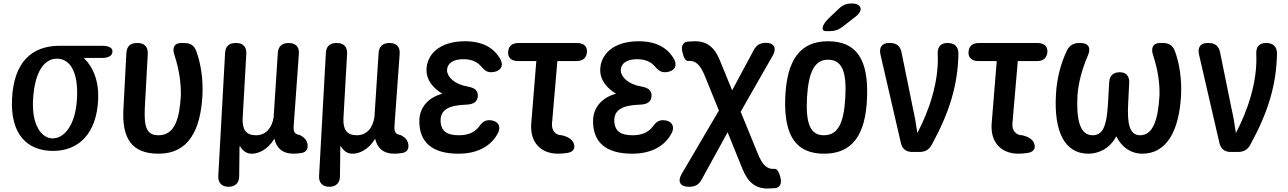

<svg xmlns="http://www.w3.org/2000/svg" viewBox="-20 -835 7401 1103"><path d="M285 32C430 32 535 -65 544 -264C548 -373 515 -449 462 -502H565C602 -502 624 -514 626 -537C628 -560 606 -572 566 -572H322C160 -572 58 -475 49 -264C40 -65 135 32 285 32ZM170 -264C179 -424 235 -498 307 -498C381 -498 432 -424 422 -264C413 -115 349 -40 282 -40C220 -40 161 -115 170 -264Z M706 -530 689 -208C680 -42 735 48 891 48C1062 48 1132 -85 1143 -288C1147 -375 1136 -465 1107 -543C1095 -575 1072 -588 1038 -588H1021C981 -588 968 -561 982 -519C1010 -434 1020 -357 1019 -288C1012 -156 985 -58 891 -58C821 -58 807 -105 812 -218L829 -526C831 -565 810 -588 771 -588H767C729 -588 708 -569 706 -530Z M1356 7 1359 5C1374 31 1395 48 1427 48C1466 48 1519 24 1556 -38C1569 17 1604 48 1667 48C1681 48 1697 46 1712 44C1742 39 1753 17 1745 -14C1737 -46 1700 -60 1700 -60C1662 -64 1666 -95 1668 -124L1697 -526C1700 -565 1679 -588 1639 -588H1638C1600 -588 1578 -568 1576 -530L1552 -162C1543 -101 1508 -58 1451 -58C1393 -58 1371 -91 1374 -156L1395 -526C1397 -565 1376 -588 1337 -588H1334C1296 -588 1275 -569 1273 -530L1234 176C1232 215 1254 238 1293 238C1331 238 1354 216 1354 178Z M1935 7 1938 5C1953 31 1974 48 2006 48C2045 48 2098 24 2135 -38C2148 17 2183 48 2246 48C2260 48 2276 46 2291 44C2321 39 2332 17 2324 -14C2316 -46 2279 -60 2279 -60C2241 -64 2245 -95 2247 -124L2276 -526C2279 -565 2258 -588 2218 -588H2217C2179 -588 2157 -568 2155 -530L2131 -162C2122 -101 2087 -58 2030 -58C1972 -58 1950 -91 1953 -156L1974 -526C1976 -565 1955 -588 1916 -588H1913C1875 -588 1854 -569 1852 -530L1813 176C1811 215 1833 238 1872 238C1910 238 1933 216 1933 178Z M2813 -421C2854 -426 2875 -454 2856 -492C2819 -561 2751 -598 2651 -598C2504 -598 2429 -521 2430 -429C2431 -375 2468 -328 2521 -297C2444 -275 2393 -224 2389 -146C2386 -14 2467 48 2614 48C2724 48 2803 4 2842 -73C2860 -112 2839 -140 2800 -144C2766 -148 2749 -132 2728 -103C2704 -73 2665 -58 2618 -58C2554 -58 2513 -76 2511 -141C2510 -205 2559 -231 2662 -234C2702 -236 2724 -252 2725 -284C2726 -316 2706 -331 2666 -338C2590 -351 2550 -393 2548 -430C2548 -470 2582 -495 2642 -495C2682 -495 2717 -483 2740 -458C2763 -432 2778 -416 2813 -421Z M3293 -588H2960C2922 -588 2901 -571 2899 -536C2897 -502 2919 -484 2958 -484H3061L3032 -127C3023 -16 3088 48 3186 48C3204 48 3224 46 3242 43C3277 37 3288 12 3273 -18C3257 -49 3207 -58 3207 -58C3169 -58 3148 -89 3151 -124L3182 -484H3290C3328 -484 3349 -501 3352 -536C3354 -570 3333 -588 3293 -588Z M3811 -421C3852 -426 3873 -454 3854 -492C3817 -561 3749 -598 3649 -598C3502 -598 3427 -521 3428 -429C3429 -375 3466 -328 3519 -297C3442 -275 3391 -224 3387 -146C3384 -14 3465 48 3612 48C3722 48 3801 4 3840 -73C3858 -112 3837 -140 3798 -144C3764 -148 3747 -132 3726 -103C3702 -73 3663 -58 3616 -58C3552 -58 3511 -76 3509 -141C3508 -205 3557 -231 3660 -234C3700 -236 3722 -252 3723 -284C3724 -316 3704 -331 3664 -338C3588 -351 3548 -393 3546 -430C3546 -470 3580 -495 3640 -495C3680 -495 3715 -483 3738 -458C3761 -432 3776 -416 3811 -421Z M4029 -399 4110 -200 3895 166C3871 208 3888 238 3936 238H3940C3973 238 3995 226 4011 196L4160 -75L4246 137C4277 213 4321 248 4389 248C4401 248 4417 247 4433 246C4460 243 4472 220 4464 187C4456 152 4443 134 4429 135C4385 139 4359 110 4334 49L4235 -193L4420 -517C4443 -558 4427 -589 4381 -589C4348 -589 4326 -577 4310 -547L4186 -316L4116 -487C4086 -563 4041 -598 3974 -598C3962 -598 3946 -597 3930 -596C3903 -593 3892 -570 3900 -537C3908 -501 3919 -484 3933 -485C3978 -489 4004 -460 4029 -399Z M4714 48C4874 48 4953 -56 4961 -274C4970 -495 4899 -598 4737 -598C4578 -598 4500 -494 4491 -274C4483 -55 4553 48 4714 48ZM4616 -274C4625 -425 4661 -492 4737 -492C4816 -492 4845 -426 4836 -274C4828 -124 4792 -58 4713 -58C4636 -58 4608 -123 4616 -274ZM4725 -656H4745C4774 -656 4797 -663 4820 -681L4897 -741C4942 -776 4929 -815 4874 -815C4844 -815 4822 -807 4800 -786L4741 -730C4701 -692 4694 -656 4725 -656Z M5221 38H5261C5294 38 5317 26 5333 -4C5435 -190 5483 -348 5486 -528C5486 -567 5463 -588 5425 -588H5423C5383 -588 5365 -565 5367 -525C5375 -363 5315 -194 5250 -71C5243 -122 5234 -172 5223 -220L5159 -535C5152 -570 5130 -588 5094 -588H5086C5047 -588 5029 -563 5038 -522L5155 -15C5163 21 5185 38 5221 38Z M5938 -588H5605C5567 -588 5546 -571 5544 -536C5542 -502 5564 -484 5603 -484H5706L5677 -127C5668 -16 5733 48 5831 48C5849 48 5869 46 5887 43C5922 37 5933 12 5918 -18C5902 -49 5852 -58 5852 -58C5814 -58 5793 -89 5796 -124L5827 -484H5935C5973 -484 5994 -501 5997 -536C5999 -570 5978 -588 5938 -588Z M6461 -238 6467 -359C6469 -398 6449 -420 6413 -420C6376 -420 6354 -401 6352 -362L6345 -238C6338 -123 6321 -58 6257 -58C6180 -58 6163 -156 6170 -288C6175 -356 6194 -433 6230 -517C6249 -560 6233 -588 6187 -588H6181C6148 -588 6125 -576 6110 -546C6072 -468 6050 -376 6046 -288C6035 -84 6093 48 6233 48C6283 48 6352 25 6393 -52C6428 18 6484 48 6542 48C6683 48 6754 -84 6765 -288C6769 -375 6758 -465 6729 -543C6717 -575 6694 -588 6660 -588H6644C6605 -588 6590 -561 6604 -519C6632 -434 6643 -357 6641 -288C6634 -156 6607 -58 6530 -58C6469 -58 6455 -123 6461 -238Z M7051 38H7091C7124 38 7147 26 7163 -4C7265 -190 7313 -348 7316 -528C7316 -567 7293 -588 7255 -588H7253C7213 -588 7195 -565 7197 -525C7205 -363 7145 -194 7080 -71C7073 -122 7064 -172 7053 -220L6989 -535C6982 -570 6960 -588 6924 -588H6916C6877 -588 6859 -563 6868 -522L6985 -15C6993 21 7015 38 7051 38Z"/></svg>

Font: 寒蝉团圆体 Round
Style: Regular
Weight: 500
Designer: 寒蝉字型
Version: Version 2.700;Glyphs 3.1.1 (3135)